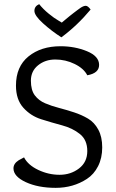

<svg xmlns="http://www.w3.org/2000/svg" viewBox="-20 -896 558 926"><path d="M276 -716Q229 -746 187.5 -783.5Q146 -821 146 -843.5Q146 -866 169 -876Q188 -852 215 -830Q242 -808 260 -798L278 -787Q284 -792 296.5 -802.5Q309 -813 316.5 -819Q324 -825 335 -833.5Q346 -842 353.5 -847.5Q361 -853 368 -858Q383 -868 393.5 -868Q404 -868 417 -850Q353 -773 276 -716ZM401 -533Q384 -566 340 -587.5Q296 -609 247 -609Q198 -609 163.5 -581Q129 -553 129 -507Q129 -461 148 -436Q167 -411 197.5 -398Q228 -385 264.5 -375.5Q301 -366 337.5 -354Q374 -342 404.5 -324Q435 -306 454 -271Q473 -236 473 -185Q473 -134 453 -94.5Q433 -55 399 -33Q333 10 248.5 10Q164 10 104.5 -17.5Q45 -45 45 -84Q45 -107 70 -123Q78 -128 96 -137Q115 -100 164.5 -76.5Q214 -53 267.5 -53Q321 -53 361 -83.5Q401 -114 401 -167.5Q401 -221 365.5 -249.5Q330 -278 279.5 -291.5Q229 -305 178.5 -321Q128 -337 92.5 -376.5Q57 -416 57 -483Q57 -575 117.5 -624Q178 -673 272 -673Q341 -673 399.5 -649Q458 -625 458 -583Q458 -543 401 -533Z"/></svg>

Font: Overlock
Style: Regular
Weight: 400
Designer: Dario Muhafara
Foundry: Dario Manuel Muhafara
Version: Version 1.002